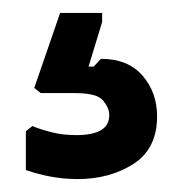

<svg xmlns="http://www.w3.org/2000/svg" viewBox="-20 -51 283 297"><path d="M100 226Q60 226 20 212V152L30 144Q42 149 59.5 153.5Q77 158 98 158Q123 158 136 150.5Q149 143 149 127Q149 116 139.5 104.5Q130 93 96 93H43L33 85L73 -31H138V-17L117 52H125L136 40Q178 40 200.5 66Q223 92 223 129Q223 179 186.5 202.5Q150 226 100 226Z"/></svg>

Font: AR One Sans SemiBold
Style: Regular
Weight: 600
Designer: Niteesh Yadav
Foundry: Niteesh Yadav
Version: Version 1.001;gftools[0.9.33]